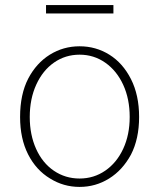

<svg xmlns="http://www.w3.org/2000/svg" viewBox="-20 -722 626 755"><path d="M177 -20Q122 -53 90.5 -115Q59 -177 59 -262Q59 -351 91 -413Q123 -474 176 -507Q229 -540 293 -540Q357 -540 410 -507Q463 -474 495 -411Q527 -348 527 -262Q527 -176 495 -114Q462 -53 409 -20Q356 13 293 13Q230 13 177 -20ZM490 -262Q490 -333 464.5 -388.5Q439 -444 394 -475.5Q349 -507 293 -507Q237 -507 192.5 -476Q148 -445 122.5 -389Q97 -333 97 -262Q97 -192 122 -136.5Q147 -81 192 -50.5Q237 -20 293 -20Q349 -20 394 -51Q439 -82 464.5 -137Q490 -192 490 -262ZM161 -702H426V-669H161Z"/></svg>

Font: Merged Yaku Han JP Thin
Style: Regular
Weight: 250
Designer: Ryoko NISHIZUKA 西塚涼子 (kana, bopomofo & ideographs); Paul D. Hunt (Latin, Greek & Cyrillic); Sandoll Communications 산돌커뮤니
Foundry: Adobe
Version: Version 2.004